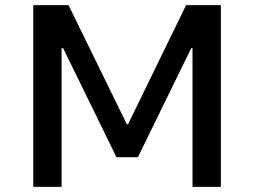

<svg xmlns="http://www.w3.org/2000/svg" viewBox="-20 -725 986 745"><path d="M109 0V-705H246L472 -243H477L702 -705H837V0H727V-538H722L515 -115H432L225 -538H219V0Z"/></svg>

Font: Nunito Sans 6pt SemiBold
Style: Regular
Weight: 600
Version: Version 3.101;gftools[0.9.27]